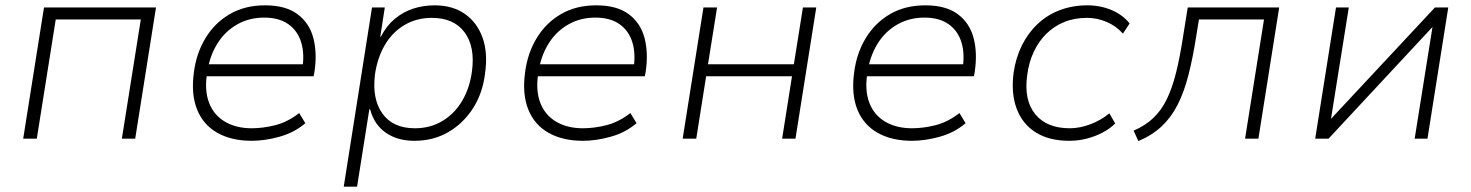

<svg xmlns="http://www.w3.org/2000/svg" viewBox="-20 -520 5518 720"><path d="M67 0 145 -492H565L487 0H437L508 -447H189L118 0Z M924 8Q848 8 795 -22Q742 -52 719 -109.5Q696 -167 707 -248Q716 -320 750.5 -377Q785 -434 841.5 -467Q898 -500 974 -500Q1051 -500 1095.5 -467Q1140 -434 1155 -377.5Q1170 -321 1159 -249L1156 -234H737L744 -279H1140L1113 -257Q1123 -317 1109.5 -361Q1096 -405 1061 -429.5Q1026 -454 971 -454Q915 -454 870.5 -429Q826 -404 798 -361Q770 -318 760 -265L757 -248Q746 -183 763.5 -136Q781 -89 823 -64Q865 -39 924 -39Q966 -39 1012 -50.5Q1058 -62 1102 -96L1125 -58Q1084 -23 1029 -7.5Q974 8 924 8Z M1269 180 1375 -492H1423L1406 -382H1408Q1429 -423 1460 -449Q1491 -475 1529 -487.5Q1567 -500 1610 -500Q1677 -500 1723 -468Q1769 -436 1789.5 -379Q1810 -322 1799 -245Q1790 -170 1753.5 -113.5Q1717 -57 1661 -24.5Q1605 8 1534 8Q1470 8 1426.5 -22.5Q1383 -53 1368 -110H1365L1319 180ZM1536 -39Q1594 -39 1639.5 -66.5Q1685 -94 1713.5 -142.5Q1742 -191 1750 -254Q1762 -345 1722 -399Q1682 -453 1599 -453Q1542 -453 1496.5 -426Q1451 -399 1423 -351Q1395 -303 1386 -240Q1375 -148 1414.5 -93.5Q1454 -39 1536 -39Z M2166 8Q2090 8 2037 -22Q1984 -52 1961 -109.5Q1938 -167 1949 -248Q1958 -320 1992.5 -377Q2027 -434 2083.5 -467Q2140 -500 2216 -500Q2293 -500 2337.5 -467Q2382 -434 2397 -377.5Q2412 -321 2401 -249L2398 -234H1979L1986 -279H2382L2355 -257Q2365 -317 2351.5 -361Q2338 -405 2303 -429.5Q2268 -454 2213 -454Q2157 -454 2112.5 -429Q2068 -404 2040 -361Q2012 -318 2002 -265L1999 -248Q1988 -183 2005.5 -136Q2023 -89 2065 -64Q2107 -39 2166 -39Q2208 -39 2254 -50.5Q2300 -62 2344 -96L2367 -58Q2326 -23 2271 -7.5Q2216 8 2166 8Z M2540 0 2618 -492H2669L2635 -279H2957L2991 -492H3041L2963 0H2913L2950 -234H2628L2591 0Z M3400 8Q3324 8 3271 -22Q3218 -52 3195 -109.5Q3172 -167 3183 -248Q3192 -320 3226.5 -377Q3261 -434 3317.5 -467Q3374 -500 3450 -500Q3527 -500 3571.5 -467Q3616 -434 3631 -377.5Q3646 -321 3635 -249L3632 -234H3213L3220 -279H3616L3589 -257Q3599 -317 3585.5 -361Q3572 -405 3537 -429.5Q3502 -454 3447 -454Q3391 -454 3346.5 -429Q3302 -404 3274 -361Q3246 -318 3236 -265L3233 -248Q3222 -183 3239.5 -136Q3257 -89 3299 -64Q3341 -39 3400 -39Q3442 -39 3488 -50.5Q3534 -62 3578 -96L3601 -58Q3560 -23 3505 -7.5Q3450 8 3400 8Z M3990 8Q3914 8 3864 -23.5Q3814 -55 3792.5 -112.5Q3771 -170 3781 -247Q3789 -303 3812 -349.5Q3835 -396 3871 -430Q3907 -464 3954.5 -482Q4002 -500 4058 -500Q4107 -500 4149 -482Q4191 -464 4216 -432L4191 -394Q4165 -423 4129.5 -438Q4094 -453 4056 -453Q4009 -453 3971 -437.5Q3933 -422 3904 -393.5Q3875 -365 3856.5 -325.5Q3838 -286 3832 -238Q3819 -145 3862 -92Q3905 -39 3992 -39Q4029 -39 4069 -54Q4109 -69 4140 -95L4162 -57Q4142 -37 4114 -22.5Q4086 -8 4054.5 0Q4023 8 3990 8Z M4249 9 4231 -30Q4275 -49 4305 -77.5Q4335 -106 4355.5 -148Q4376 -190 4390.5 -248.5Q4405 -307 4417 -386L4434 -492H4777L4699 0H4649L4720 -447H4476L4466 -385Q4453 -302 4436.5 -238Q4420 -174 4396 -127Q4372 -80 4336.5 -46.5Q4301 -13 4249 9Z M4912 0 4990 -492H5038L4971 -73H4970L5361 -492H5411L5333 0H5285L5352 -420H5353L4962 0Z"/></svg>

Font: Nunito Sans 7pt ExtraLight
Style: Italic
Weight: 250
Italic angle: -9°
Designer: Vernon Adams
Foundry: Vernon Adams
Version: Version 3.101;gftools[0.9.27]